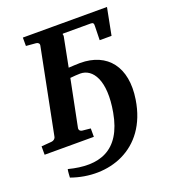

<svg xmlns="http://www.w3.org/2000/svg" viewBox="-175 -784 973 1096"><g transform="rotate(-20 311.0 -236.0)"><path d="M67 -78C65 -65 53 -57 41 -56L-21 -51V0H278V-51L228 -56C217 -57 208 -65 210 -78L267 -362C280 -364 318 -366 328 -366C404 -366 463 -280 429 -92C390 126 253 168 75 122C72 129 70 172 70 172C280 247 530 171 575 -118C605 -308 514 -423 348 -423C333 -423 294 -421 278 -420L313 -599C315 -605 306 -614 316 -614H483C497 -614 501 -608 500 -592L498 -507H570L602 -671H91V-620L151 -615C163 -614 172 -606 169 -593Z"/></g></svg>

Font: Veleka
Style: Bold Italic
Weight: 700
Italic angle: -12°
Designer: Stefan Peev, Context Ltd, 2016; SIL International, 1997-2014.
Foundry: Stefan Peev, Context Ltd, 2016
Version: Version 5.000